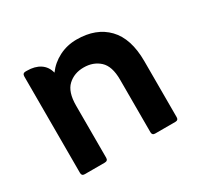

<svg xmlns="http://www.w3.org/2000/svg" viewBox="-93 -496 632 609"><g transform="rotate(-30 222.5 -191.5)"><path d="M136 -327Q155 -353 184.5 -368Q214 -383 249 -383Q320 -383 360.5 -341Q401 -299 401 -216V-11Q401 0 390 0H316Q305 0 305 -11V-204Q305 -253 282 -274Q259 -295 224 -295Q189 -295 166 -273.5Q143 -252 143 -202V-11Q143 0 131 0H58Q47 0 47 -11V-364Q47 -376 58 -376H63Q92 -376 111 -363.5Q130 -351 136 -327Z"/></g></svg>

Font: Zain
Style: Bold
Weight: 700
Designer: Zain,Boutros
Foundry: Mobile Telecommunications Company (Zain), 2024
Version: Version 1.50; ttfautohint (v1.8.4)